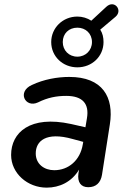

<svg xmlns="http://www.w3.org/2000/svg" viewBox="-20 -851 573 881"><path d="M194 10C253 10 309 -16 343 -73L340 -56C334 -14 352 8 385 8C420 8 442 -12 448 -49L484 -280C504 -406 450 -498 298 -498C243 -498 181 -487 126 -461C57 -430 96 -354 154 -381C198 -403 239 -411 284 -411C360 -411 390 -374 379 -309L372 -267L306 -282C118 -323 31 -243 31 -140C31 -56 106 10 194 10ZM335 -542C402 -542 455 -592 455 -658C455 -679 451 -698 440 -715L510 -774C545 -804 505 -854 468 -820L399 -756C381 -768 358 -775 335 -775C268 -775 215 -723 215 -658C215 -592 268 -542 335 -542ZM335 -591C296 -591 268 -620 268 -658C268 -697 296 -724 335 -724C373 -724 402 -697 402 -658C402 -620 373 -591 335 -591ZM144 -147C144 -203 190 -248 314 -213L362 -200L360 -189C348 -115 294 -70 229 -70C183 -70 144 -98 144 -147Z"/></svg>

Font: SN Pro Semibold
Style: Italic
Weight: 600
Italic angle: -9°
Designer: Tobias Whetton
Foundry: Supernotes
Version: Version 1.001;Glyphs 3.2 (3249)